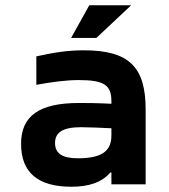

<svg xmlns="http://www.w3.org/2000/svg" viewBox="-20 -700 640 729"><path d="M298 -509C237 -509 187 -501 118 -486V-378C179 -389 232 -396 279 -396C375 -396 403 -377 403 -316V-306C346 -309 302 -309 280 -309C129 -309 60 -260 60 -154C60 -44 125 9 251 9C315 9 365 -6 399 -45H403V0H533V-284C533 -445 471 -509 298 -509ZM189 -157C189 -198 220 -217 287 -217C314 -217 361 -215 403 -213V-186C403 -128 369 -99 276 -99C217 -99 189 -117 189 -157ZM250 -556H346L478 -680H319Z"/></svg>

Font: LT Wave Mono Bold
Style: Regular
Weight: 700
Designer: Daniel Lyons
Version: Version 2.5 (Glyphs App)